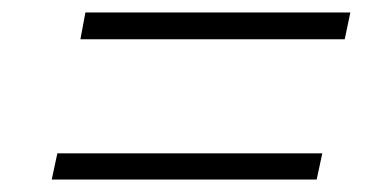

<svg xmlns="http://www.w3.org/2000/svg" viewBox="-20 -504 609 308"><path d="M117 -484H542L533 -441H109ZM72 -258H497L488 -216H63Z"/></svg>

Font: Idrija
Style: Italic
Weight: 300
Italic angle: -11.3°
Designer: Julieta Ulanovsky
Foundry: Julieta Ulanovsky
Version: Version 7.200